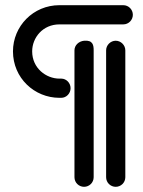

<svg xmlns="http://www.w3.org/2000/svg" viewBox="-20 -632 551 740"><path d="M426 88C446 88 463 72 463 51V-438C463 -458 446 -475 426 -475C406 -475 389 -458 389 -438V51C389 72 406 88 426 88ZM209 -255H216C236 -255 252 -272 252 -292C252 -312 236 -329 216 -329H209C158 -329 104 -369 104 -434C104 -487 145 -538 209 -538H455C476 -538 492 -555 492 -575C492 -595 476 -612 455 -612H209C108 -612 30 -531 30 -434C30 -331 113 -255 209 -255ZM304 88C324 88 341 72 341 51V-438C341 -458 338 -478 304 -475C284 -473 267 -458 267 -438V51C267 72 284 88 304 88Z"/></svg>

Font: LS
Style: Regular
Weight: 400
Designer: BSozoo
Foundry: BSozoo
Version: Version 001.000